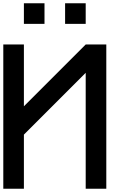

<svg xmlns="http://www.w3.org/2000/svg" viewBox="-20 -1145 790 1165"><path d="M500 -875H625V0H500V-703.1L125 -328.1V0H0V-875H125V-500ZM500 -1125V-1000H375V-1125ZM250 -1125V-1000H125V-1125Z"/></svg>

Font: CraftyPE
Style: Regular
Weight: 400
Designer: Erek Butcher
Foundry: Haunted Coop
Version: Version 0.018;April 4, 2024;FontCreator 15.0.0.2962 64-bit